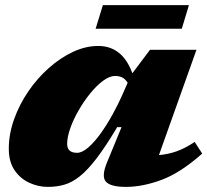

<svg xmlns="http://www.w3.org/2000/svg" viewBox="-20 -717 812 752"><path d="M399 -80.5 456 -219H439Q394 -143.5 358.5 -97Q323 -50.5 292.2 -26.2Q261.5 -2 231.5 6.5Q201.5 15 167.5 15Q130 15 95 -1Q60 -17 37.2 -50Q14.5 -83 14.5 -134.5Q14.5 -192 35 -249.5Q55.5 -307 90.5 -358.5Q125.5 -410 170.8 -450.2Q216 -490.5 265.8 -513.8Q315.5 -537 364.5 -537Q459.5 -537 498.5 -430L567.5 -522H749.5L602.5 -109.5Q640 -113 672.2 -124.5Q704.5 -136 742.5 -161L772 -115.5Q687 -40 612.8 -12.5Q538.5 15 473.5 15Q413 15 394.8 -5.5Q376.5 -26 399 -80.5ZM243 -153.5Q243 -118.5 281.5 -118.5Q302 -118.5 326.2 -139.8Q350.5 -161 374.8 -195Q399 -229 420.8 -268.5Q442.5 -308 458.5 -344L480 -393Q469.5 -409 457.5 -414.2Q445.5 -419.5 431 -419.5Q409.5 -419.5 384.2 -401Q359 -382.5 334.2 -352.2Q309.5 -322 288.8 -286.2Q268 -250.5 255.5 -215.5Q243 -180.5 243 -153.5ZM354.5 -604.5 383 -697H720L692 -604.5Z"/></svg>

Font: Newsreader 6pt ExtraBold
Style: Italic
Weight: 800
Italic angle: -17°
Designer: Hugues Gentile
Foundry: Production Type
Version: Version 1.003; ttfautohint (v1.8.3)